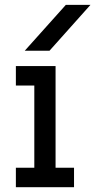

<svg xmlns="http://www.w3.org/2000/svg" viewBox="-20 -783 398 803"><path d="M83.5 -570.8 255.4 -762.7H358.4L187 -570.8ZM46.4 0V-81.5H123.5V-425.3H46.4V-506.8H212.4V-81.5H289.6V0Z"/></svg>

Font: Kay Pho Du SemiBold
Style: Regular
Weight: 600
Designer: Victor Gaultney, Khu Oo Reh
Foundry: SIL International
Version: Version 3.000